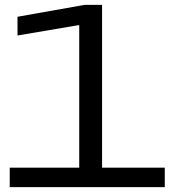

<svg xmlns="http://www.w3.org/2000/svg" viewBox="-20 -770 718 790"><path d="M328 -750 52 -701V-624L306 -667V-80H20V0H658V-80H400V-750Z"/></svg>

Font: Bounded Light
Style: Regular
Weight: 300
Designer: Vlad Churkin
Version: Version 3.0